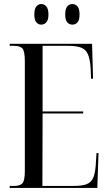

<svg xmlns="http://www.w3.org/2000/svg" viewBox="-20 -931 538 951"><path d="M28 0V-10H49Q79 -10 91 -23Q103 -36 103 -86V-626Q103 -677 91.5 -690.5Q80 -704 49 -704H28V-714H436L441 -541H431L429 -593Q426 -638 415.5 -662Q405 -686 382 -695Q359 -704 316 -704H191V-379H392V-369H191L190 -10H344Q386 -10 408.5 -18.5Q431 -27 441 -49Q451 -71 454 -110L458 -173H468L462 0ZM339 -809Q323 -809 313 -820.5Q303 -832 303 -859Q303 -887 313 -899Q323 -911 339 -911Q354 -911 364 -899Q374 -887 374 -859Q374 -832 364 -820.5Q354 -809 339 -809ZM184 -809Q170 -809 160 -820.5Q150 -832 150 -859Q150 -887 160 -899Q170 -911 184 -911Q199 -911 209.5 -899Q220 -887 220 -859Q220 -832 209.5 -820.5Q199 -809 184 -809Z"/></svg>

Font: Noto Serif Display ExtraCondensed
Style: Regular
Weight: 400
Width: 2
Designer: Monotype Design Team
Foundry: Monotype Imaging Inc.
Version: Version 2.009